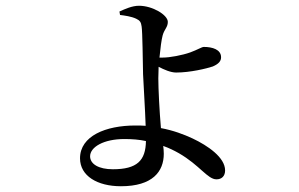

<svg xmlns="http://www.w3.org/2000/svg" viewBox="-20 -590 1040 667"><path d="M372 -2C323 -2 293 -20 293 -47C293 -79 340 -107 412 -107C439 -107 464 -105 487 -100C486 -32 456 -2 372 -2ZM539 -146C534 -203 530 -282 530 -318C530 -329 531 -343 531 -358C550 -348 573 -338 592 -338C641 -338 698 -352 719 -359C740 -368 748 -378 748 -391C748 -418 718 -427 688 -427C681 -427 666 -417 641 -408C613 -398 570 -390 546 -390C542 -390 538 -390 534 -390C537 -422 541 -452 545 -467C551 -489 563 -495 563 -514C563 -538 510 -570 463 -570C439 -570 415 -559 395 -550L397 -538C413 -536 436 -533 453 -525C466 -519 470 -513 472 -498C475 -480 476 -377 477 -332C479 -286 484 -213 486 -153C474 -154 462 -154 450 -154C348 -154 258 -118 258 -40C258 21 318 57 400 57C510 57 549 6 549 -56C549 -66 548 -75 547 -83C567 -76 585 -67 601 -58C674 -16 701 33 732 33C750 33 762 22 762 2C762 -43 702 -84 649 -109C619 -123 582 -137 539 -145Z"/></svg>

Font: Noto Serif SC Medium
Style: Regular
Weight: 500
Designer: Ryoko NISHIZUKA 西塚涼子 (kana & ideographs); Frank Grießhammer (Latin, Greek & Cyrillic); Wenlong ZHANG 张文龙 (bopomofo); San
Foundry: Adobe Systems Incorporated
Version: Version 1.001;PS 1.001;hotconv 16.6.54;makeotf.lib2.5.65590